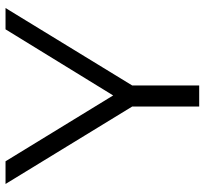

<svg xmlns="http://www.w3.org/2000/svg" viewBox="-43 -697 740 694"><g transform="rotate(-90 327.0 -350.0)"><path d="M365 -242 645 -700H568L329 -311L91 -700H9L289 -242V0H365Z"/></g></svg>

Font: Montserrat-Alt1
Style: Regular
Weight: 400
Designer: Differentunic
Foundry: Differentunic
Version: Version 7.222